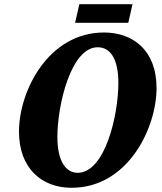

<svg xmlns="http://www.w3.org/2000/svg" viewBox="-20 -879 768 910"><path d="M336 -771H588L608 -859H356ZM319 11C589 11 722 -276 722 -461C722 -644 607 -725 473 -725C210 -725 70 -449 70 -255C70 -82 177 11 319 11ZM348 -60C294 -60 252 -112 252 -230C252 -381 316 -655 443 -655C502 -655 541 -602 541 -485C541 -334 478 -60 348 -60Z"/></svg>

Font: Noto Serif Condensed Black
Style: Italic
Weight: 900
Width: 3
Italic angle: -12°
Designer: Monotype Design Team
Foundry: Monotype Imaging Inc.
Version: Version 2.013